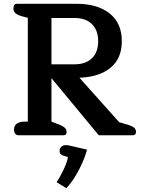

<svg xmlns="http://www.w3.org/2000/svg" viewBox="-20 -715 752 1015"><path d="M54 -30Q54 -51 69 -61.5Q84 -72 110 -72H127V-621L107 -626Q78 -633 64.5 -643Q51 -653 51 -670Q51 -695 70 -695H384Q495 -695 559.5 -644Q624 -593 624 -497Q624 -406 564.5 -357Q505 -308 400 -304L610 -69L658 -55Q680 -48 689.5 -39.5Q699 -31 699 -18Q699 0 682 0H502L252 -302V-72L294 -56Q314 -48 323 -39Q332 -30 332 -17Q332 -9 328.5 -4.5Q325 0 315 0H79Q67 0 60.5 -8Q54 -16 54 -30ZM374 -375Q433 -375 466 -407Q499 -439 499 -497Q499 -555 466 -587.5Q433 -620 374 -620H252V-375ZM279 248Q299 219 317.5 179Q336 139 339 115L312 107Q295 100 295 85Q295 69 304.5 60.5Q314 52 331 52Q335 52 345 54L440 76Q428 123 398 181.5Q368 240 331 280Z"/></svg>

Font: MaitreeSemiBold
Style: Regular
Weight: 600
Designer: CadsonDemak Team
Foundry: CadsonDemak
Version: Version 1.000